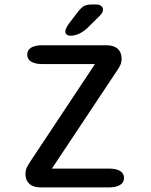

<svg xmlns="http://www.w3.org/2000/svg" viewBox="-20 -816 659 836"><path d="M206 -82H453Q486 -82 503 -71.5Q520 -61 520 -41Q520 -21.5 503 -10.8Q486 0 453 0H157.5Q125 0 108 -15.5Q91 -31 91 -57.5Q91 -75.5 97 -87.2Q103 -99 116.5 -119.5L393.5 -537H165Q132.5 -537 115.5 -547.8Q98.5 -558.5 98.5 -578.5Q98.5 -598 115.5 -608.5Q132.5 -619 165 -619H443Q475.5 -619 492.5 -603.5Q509.5 -588 509.5 -560.5Q509.5 -545 503.8 -532.5Q498 -520 484 -500ZM286 -660.5Q277 -660.5 270.8 -665.2Q264.5 -670 264.5 -679Q264.5 -691.5 281 -714.5L315.5 -759.5Q331.5 -781 344 -788.8Q356.5 -796.5 381 -796.5H399Q412 -796.5 420.2 -790.2Q428.5 -784 428.5 -774Q428.5 -760 412 -745L360 -693.5Q341 -676.5 323.2 -668.5Q305.5 -660.5 286 -660.5Z"/></svg>

Font: Sono Monospace Medium
Style: Regular
Weight: 500
Designer: Tyler Finck
Foundry: Tyler Finck
Version: Version 2.112